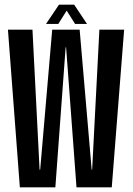

<svg xmlns="http://www.w3.org/2000/svg" viewBox="-20 -802 569 822"><path d="M65 0H217L261 -599.5H263L307.5 0H458.5L511.5 -675H405.5L374.5 -75.5H372.5L321 -675H203.5L152 -75.5H149.5L119 -675H14ZM177 -699.5H229.5L265.5 -756.5L301.5 -699.5H352.5L297.5 -782H232.5Z"/></svg>

Font: Anybody ExtraCondensed Medium
Style: Regular
Weight: 500
Width: 2
Version: Version 1.113;gftools[0.9.25]